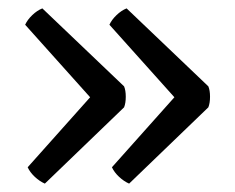

<svg xmlns="http://www.w3.org/2000/svg" viewBox="-20 -482 561 458"><path d="M195 -250 40 -423Q45.5 -435 57 -446Q68.5 -457 81 -462L276 -276Q280 -266.5 280 -251.2Q280 -236 276 -226L87 -44Q74.5 -49.5 63 -60.2Q51.5 -71 46 -83ZM396 -250 241 -423Q246.5 -435 258 -446Q269.5 -457 282 -462L477 -276Q481 -266.5 481 -251.2Q481 -236 477 -226L288 -44Q275.5 -49.5 264 -60.2Q252.5 -71 247 -83Z"/></svg>

Font: Signika Negative Light
Style: Regular
Weight: 300
Designer: Anna Giedry
Foundry: Anna Giedry
Version: Version 2.001